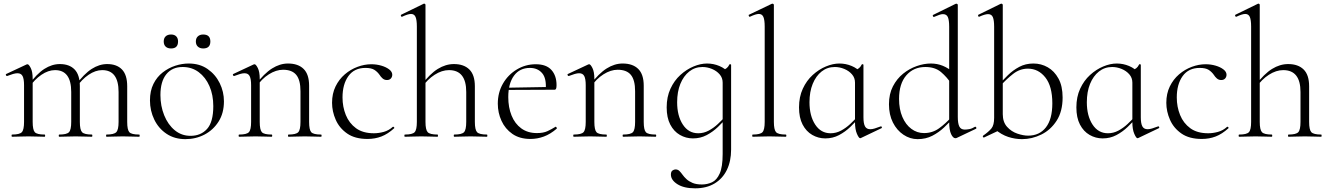

<svg xmlns="http://www.w3.org/2000/svg" viewBox="-20 -745 7240 1046"><path d="M560 0Q558 0 558 -6Q558 -12 560 -12Q601 -12 613.5 -25Q626 -38 626 -81V-244Q626 -363 537 -363Q500 -363 462.5 -337.5Q425 -312 396 -269L392 -281Q438 -343 479.5 -369.5Q521 -396 564 -396Q616 -396 644.5 -366.5Q673 -337 673 -275V-81Q673 -38 684.5 -25Q696 -12 738 -12Q741 -12 741 -6Q741 0 738 0Q721 0 698 -1Q675 -2 649 -2Q624 -2 601 -1Q578 0 560 0ZM303 0Q300 0 300 -6Q300 -12 303 -12Q344 -12 356 -25Q368 -38 368 -81V-244Q368 -363 280 -363Q243 -363 205.5 -337.5Q168 -312 139 -269L135 -281Q180 -343 221.5 -369.5Q263 -396 306 -396Q358 -396 386.5 -366.5Q415 -337 415 -275V-81Q415 -38 427 -25Q439 -12 481 -12Q483 -12 483 -6Q483 0 481 0Q463 0 440.5 -1Q418 -2 392 -2Q367 -2 343.5 -1Q320 0 303 0ZM46 0Q43 0 43 -6Q43 -12 46 -12Q87 -12 99 -25Q111 -38 111 -81V-281Q111 -315 103 -330.5Q95 -346 75 -346Q65 -346 51 -342Q37 -338 19 -331Q15 -330 12.5 -335Q10 -340 14 -342L125 -394Q127 -395 130 -395Q137 -395 147.5 -374.5Q158 -354 158 -315V-81Q158 -38 169.5 -25Q181 -12 223 -12Q226 -12 226 -6Q226 0 223 0Q206 0 183 -1Q160 -2 135 -2Q110 -2 86.5 -1Q63 0 46 0Z M990 13Q931 13 887.5 -16Q844 -45 820.5 -93.5Q797 -142 797 -198Q797 -250 816 -288Q835 -326 866.5 -350.5Q898 -375 935 -387Q972 -399 1008 -399Q1068 -399 1111 -369Q1154 -339 1177 -292Q1200 -245 1200 -193Q1200 -129 1171 -83Q1142 -37 1094.5 -12Q1047 13 990 13ZM1018 -5Q1074 -5 1108 -42.5Q1142 -80 1142 -167Q1142 -228 1121 -276Q1100 -324 1062.5 -352Q1025 -380 975 -380Q918 -380 886 -340.5Q854 -301 854 -227Q854 -168 874.5 -117Q895 -66 932 -35.5Q969 -5 1018 -5ZM912 -481Q893 -481 882.5 -491Q872 -501 872 -519Q872 -537 882.5 -547Q893 -557 912 -557Q930 -557 940 -547Q950 -537 950 -519Q950 -481 912 -481ZM1087 -481Q1069 -481 1058 -491Q1047 -501 1047 -519Q1047 -537 1058 -547Q1069 -557 1087 -557Q1126 -557 1126 -519Q1126 -481 1087 -481Z M1552 0Q1549 0 1549 -6Q1549 -12 1552 -12Q1593 -12 1605 -25Q1617 -38 1617 -81V-248Q1617 -309 1594 -337Q1571 -365 1522 -365Q1484 -365 1444.5 -340Q1405 -315 1376 -271L1372 -283Q1419 -345 1462 -372Q1505 -399 1549 -399Q1604 -399 1634 -369.5Q1664 -340 1664 -278V-81Q1664 -38 1675.5 -25Q1687 -12 1729 -12Q1732 -12 1732 -6Q1732 0 1729 0Q1712 0 1689 -1Q1666 -2 1641 -2Q1616 -2 1592.5 -1Q1569 0 1552 0ZM1283 0Q1280 0 1280 -6Q1280 -12 1283 -12Q1324 -12 1336 -25Q1348 -38 1348 -81V-281Q1348 -315 1340 -330.5Q1332 -346 1312 -346Q1302 -346 1288 -342Q1274 -338 1256 -331Q1252 -330 1249.5 -335Q1247 -340 1251 -342L1362 -394Q1364 -395 1367 -395Q1374 -395 1384.5 -374.5Q1395 -354 1395 -315V-81Q1395 -38 1406.5 -25Q1418 -12 1460 -12Q1463 -12 1463 -6Q1463 0 1460 0Q1443 0 1420 -1Q1397 -2 1372 -2Q1347 -2 1323.5 -1Q1300 0 1283 0Z M1982 12Q1914 12 1871.5 -17.5Q1829 -47 1809 -92.5Q1789 -138 1789 -185Q1789 -235 1808 -274Q1827 -313 1858.5 -340Q1890 -367 1928 -381Q1966 -395 2003 -395Q2031 -395 2057 -387.5Q2083 -380 2100 -367Q2117 -354 2117 -338Q2117 -326 2109.5 -317.5Q2102 -309 2088 -309Q2074 -309 2064 -318Q2054 -327 2048 -337Q2036 -354 2019.5 -364.5Q2003 -375 1971 -375Q1910 -375 1878 -330.5Q1846 -286 1846 -214Q1846 -163 1864 -118.5Q1882 -74 1919.5 -46.5Q1957 -19 2017 -19Q2043 -19 2070.5 -26.5Q2098 -34 2120 -54Q2123 -56 2126.5 -52Q2130 -48 2127 -46Q2093 -15 2058 -1.5Q2023 12 1982 12Z M2186 0Q2183 0 2183 -6Q2183 -12 2186 -12Q2227 -12 2239 -25Q2251 -38 2251 -81V-600Q2251 -636 2244 -652.5Q2237 -669 2219 -669Q2203 -669 2171 -654Q2167 -652 2164.5 -657.5Q2162 -663 2166 -665L2289 -725Q2290 -725 2290 -725Q2290 -725 2291 -725Q2294 -725 2296 -723Q2298 -721 2298 -718V-81Q2298 -38 2310 -25Q2322 -12 2364 -12Q2366 -12 2366 -6Q2366 0 2364 0Q2346 0 2323.5 -1Q2301 -2 2275 -2Q2250 -2 2226.5 -1Q2203 0 2186 0ZM2455 0Q2452 0 2452 -6Q2452 -12 2455 -12Q2496 -12 2508 -25Q2520 -38 2520 -81V-244Q2520 -363 2426 -363Q2387 -363 2347.5 -337.5Q2308 -312 2279 -269L2275 -281Q2322 -343 2365 -369.5Q2408 -396 2453 -396Q2507 -396 2537 -366.5Q2567 -337 2567 -275V-81Q2567 -38 2579 -25Q2591 -12 2633 -12Q2635 -12 2635 -6Q2635 0 2633 0Q2615 0 2592.5 -1Q2570 -2 2544 -2Q2519 -2 2495.5 -1Q2472 0 2455 0Z M2870 12Q2811 12 2771.5 -15.5Q2732 -43 2712 -87Q2692 -131 2692 -180Q2692 -241 2720 -289.5Q2748 -338 2795.5 -366.5Q2843 -395 2899 -395Q2956 -395 2984 -364Q3012 -333 3012 -281Q3012 -268 3009.5 -262Q3007 -256 3000 -256H2953Q2958 -318 2933.5 -346.5Q2909 -375 2867 -375Q2811 -375 2780 -332.5Q2749 -290 2749 -216Q2749 -160 2767 -115.5Q2785 -71 2820 -45.5Q2855 -20 2905 -20Q2940 -20 2962.5 -30.5Q2985 -41 3006 -54Q3008 -56 3011.5 -51.5Q3015 -47 3013 -44Q2978 -14 2942.5 -1Q2907 12 2870 12ZM2736 -255 2735 -267 2963 -271V-256Z M3375 0Q3372 0 3372 -6Q3372 -12 3375 -12Q3416 -12 3428 -25Q3440 -38 3440 -81V-248Q3440 -309 3417 -337Q3394 -365 3345 -365Q3307 -365 3267.5 -340Q3228 -315 3199 -271L3195 -283Q3242 -345 3285 -372Q3328 -399 3372 -399Q3427 -399 3457 -369.5Q3487 -340 3487 -278V-81Q3487 -38 3498.5 -25Q3510 -12 3552 -12Q3555 -12 3555 -6Q3555 0 3552 0Q3535 0 3512 -1Q3489 -2 3464 -2Q3439 -2 3415.5 -1Q3392 0 3375 0ZM3106 0Q3103 0 3103 -6Q3103 -12 3106 -12Q3147 -12 3159 -25Q3171 -38 3171 -81V-281Q3171 -315 3163 -330.5Q3155 -346 3135 -346Q3125 -346 3111 -342Q3097 -338 3079 -331Q3075 -330 3072.5 -335Q3070 -340 3074 -342L3185 -394Q3187 -395 3190 -395Q3197 -395 3207.5 -374.5Q3218 -354 3218 -315V-81Q3218 -38 3229.5 -25Q3241 -12 3283 -12Q3286 -12 3286 -6Q3286 0 3283 0Q3266 0 3243 -1Q3220 -2 3195 -2Q3170 -2 3146.5 -1Q3123 0 3106 0Z M3767 281Q3706 281 3670.5 258.5Q3635 236 3635 206Q3635 190 3643.5 184Q3652 178 3660 178Q3673 178 3681.5 186.5Q3690 195 3698.5 207Q3707 219 3720 231Q3733 243 3753 251.5Q3773 260 3804 260Q3833 260 3859 248Q3885 236 3901 200Q3917 164 3917 94V-361Q3931 -368 3939 -374Q3947 -380 3954 -394Q3955 -396 3959 -395Q3963 -394 3963 -392V70Q3963 133 3940 180.5Q3917 228 3873 254.5Q3829 281 3767 281ZM3755 9Q3717 9 3684 -10Q3651 -29 3631.5 -66.5Q3612 -104 3612 -160Q3612 -217 3632.5 -261.5Q3653 -306 3686.5 -336.5Q3720 -367 3758.5 -383Q3797 -399 3832 -399Q3867 -399 3899 -385.5Q3931 -372 3949 -349L3917 -295Q3917 -321 3900.5 -340Q3884 -359 3858.5 -369.5Q3833 -380 3807 -380Q3766 -380 3735 -355.5Q3704 -331 3686.5 -288Q3669 -245 3669 -188Q3669 -114 3700 -66.5Q3731 -19 3784 -19Q3814 -19 3841 -33.5Q3868 -48 3891 -69.5Q3914 -91 3933 -113L3941 -106Q3919 -80 3891.5 -53.5Q3864 -27 3830 -9Q3796 9 3755 9Z M4081 0Q4078 0 4078 -6Q4078 -12 4081 -12Q4122 -12 4134 -25Q4146 -38 4146 -81V-600Q4146 -636 4139 -652.5Q4132 -669 4114 -669Q4098 -669 4066 -654Q4062 -652 4059.5 -658Q4057 -664 4061 -665L4184 -724Q4186 -725 4189 -725Q4191 -725 4193.5 -723Q4196 -721 4196 -718V-81Q4196 -39 4207.5 -25.5Q4219 -12 4261 -12Q4264 -12 4264 -6Q4264 0 4261 0Q4244 0 4220.5 -1Q4197 -2 4171 -2Q4146 -2 4122 -1Q4098 0 4081 0Z M4476 9Q4438 9 4405 -10Q4372 -29 4352.5 -66.5Q4333 -104 4333 -160Q4333 -217 4353.5 -261.5Q4374 -306 4407.5 -336.5Q4441 -367 4479.5 -383Q4518 -399 4553 -399Q4588 -399 4620 -385.5Q4652 -372 4670 -349L4638 -295Q4638 -321 4621.5 -340Q4605 -359 4579.5 -369.5Q4554 -380 4528 -380Q4487 -380 4456 -355.5Q4425 -331 4407.5 -288Q4390 -245 4390 -188Q4390 -114 4421 -66.5Q4452 -19 4505 -19Q4535 -19 4562 -33.5Q4589 -48 4612 -69.5Q4635 -91 4654 -113L4662 -106Q4640 -80 4612.5 -53.5Q4585 -27 4551 -9Q4517 9 4476 9ZM4666 8Q4659 8 4648.5 -16Q4638 -40 4638 -80V-361Q4652 -368 4660 -374Q4668 -380 4675 -394Q4676 -396 4680 -395Q4684 -394 4684 -392V-106Q4684 -72 4692.5 -56.5Q4701 -41 4721 -41Q4732 -41 4745 -45Q4758 -49 4777 -56Q4782 -58 4784 -53Q4786 -48 4781 -46L4670 7Q4668 8 4666 8Z M4979 13Q4938 13 4902 -11Q4866 -35 4844.5 -77.5Q4823 -120 4823 -177Q4823 -233 4844.5 -274.5Q4866 -316 4900 -343.5Q4934 -371 4974 -385Q5014 -399 5051 -399Q5086 -399 5116.5 -386.5Q5147 -374 5173 -351L5164 -287Q5139 -325 5106.5 -352.5Q5074 -380 5021 -380Q4957 -380 4917.5 -334.5Q4878 -289 4878 -206Q4878 -150 4896 -108Q4914 -66 4945 -43Q4976 -20 5014 -20Q5060 -20 5096 -46Q5132 -72 5164 -108L5172 -101Q5151 -77 5123 -50.5Q5095 -24 5059.5 -5.5Q5024 13 4979 13ZM5198 -718V-108Q5198 -72 5206.5 -55.5Q5215 -39 5236 -39Q5246 -39 5260.5 -41.5Q5275 -44 5291 -54Q5296 -56 5298.5 -50.5Q5301 -45 5296 -43L5193 6Q5189 8 5185 8Q5172 8 5161.5 -14.5Q5151 -37 5151 -81V-599Q5151 -635 5144 -651.5Q5137 -668 5117 -668Q5108 -668 5097 -664Q5086 -660 5069 -653Q5065 -651 5062.5 -657Q5060 -663 5064 -664L5186 -724Q5188 -725 5191 -725Q5193 -725 5195.5 -723Q5198 -721 5198 -718Z M5548 13Q5510 13 5473 1Q5436 -11 5400 -41L5443 -123Q5443 -80 5466.5 -54Q5490 -28 5522.5 -17Q5555 -6 5581 -6Q5643 -6 5678 -51Q5713 -96 5713 -182Q5713 -275 5675 -323Q5637 -371 5580 -371Q5536 -371 5499.5 -342.5Q5463 -314 5431 -278L5423 -285Q5444 -309 5471 -335.5Q5498 -362 5532.5 -380.5Q5567 -399 5610 -399Q5652 -399 5688 -378.5Q5724 -358 5746.5 -317Q5769 -276 5769 -214Q5769 -138 5736.5 -87.5Q5704 -37 5653 -12Q5602 13 5548 13ZM5341 4Q5337 5 5335 1Q5333 -3 5336 -6Q5366 -27 5381 -45Q5396 -63 5396 -103V-599Q5396 -635 5389 -651.5Q5382 -668 5363 -668Q5346 -668 5315 -654Q5311 -652 5309 -658Q5307 -664 5311 -665L5431 -724Q5434 -725 5436 -725Q5438 -725 5440.5 -723Q5443 -721 5443 -718V-44Z M5987 9Q5949 9 5916 -10Q5883 -29 5863.5 -66.5Q5844 -104 5844 -160Q5844 -217 5864.5 -261.5Q5885 -306 5918.5 -336.5Q5952 -367 5990.5 -383Q6029 -399 6064 -399Q6099 -399 6131 -385.5Q6163 -372 6181 -349L6149 -295Q6149 -321 6132.5 -340Q6116 -359 6090.5 -369.5Q6065 -380 6039 -380Q5998 -380 5967 -355.5Q5936 -331 5918.5 -288Q5901 -245 5901 -188Q5901 -114 5932 -66.5Q5963 -19 6016 -19Q6046 -19 6073 -33.5Q6100 -48 6123 -69.5Q6146 -91 6165 -113L6173 -106Q6151 -80 6123.5 -53.5Q6096 -27 6062 -9Q6028 9 5987 9ZM6177 8Q6170 8 6159.5 -16Q6149 -40 6149 -80V-361Q6163 -368 6171 -374Q6179 -380 6186 -394Q6187 -396 6191 -395Q6195 -394 6195 -392V-106Q6195 -72 6203.5 -56.5Q6212 -41 6232 -41Q6243 -41 6256 -45Q6269 -49 6288 -56Q6293 -58 6295 -53Q6297 -48 6292 -46L6181 7Q6179 8 6177 8Z M6527 12Q6459 12 6416.5 -17.5Q6374 -47 6354 -92.5Q6334 -138 6334 -185Q6334 -235 6353 -274Q6372 -313 6403.5 -340Q6435 -367 6473 -381Q6511 -395 6548 -395Q6576 -395 6602 -387.5Q6628 -380 6645 -367Q6662 -354 6662 -338Q6662 -326 6654.5 -317.5Q6647 -309 6633 -309Q6619 -309 6609 -318Q6599 -327 6593 -337Q6581 -354 6564.5 -364.5Q6548 -375 6516 -375Q6455 -375 6423 -330.5Q6391 -286 6391 -214Q6391 -163 6409 -118.5Q6427 -74 6464.5 -46.5Q6502 -19 6562 -19Q6588 -19 6615.5 -26.5Q6643 -34 6665 -54Q6668 -56 6671.5 -52Q6675 -48 6672 -46Q6638 -15 6603 -1.5Q6568 12 6527 12Z M6731 0Q6728 0 6728 -6Q6728 -12 6731 -12Q6772 -12 6784 -25Q6796 -38 6796 -81V-600Q6796 -636 6789 -652.5Q6782 -669 6764 -669Q6748 -669 6716 -654Q6712 -652 6709.5 -657.5Q6707 -663 6711 -665L6834 -725Q6835 -725 6835 -725Q6835 -725 6836 -725Q6839 -725 6841 -723Q6843 -721 6843 -718V-81Q6843 -38 6855 -25Q6867 -12 6909 -12Q6911 -12 6911 -6Q6911 0 6909 0Q6891 0 6868.5 -1Q6846 -2 6820 -2Q6795 -2 6771.5 -1Q6748 0 6731 0ZM7000 0Q6997 0 6997 -6Q6997 -12 7000 -12Q7041 -12 7053 -25Q7065 -38 7065 -81V-244Q7065 -363 6971 -363Q6932 -363 6892.5 -337.5Q6853 -312 6824 -269L6820 -281Q6867 -343 6910 -369.5Q6953 -396 6998 -396Q7052 -396 7082 -366.5Q7112 -337 7112 -275V-81Q7112 -38 7124 -25Q7136 -12 7178 -12Q7180 -12 7180 -6Q7180 0 7178 0Q7160 0 7137.5 -1Q7115 -2 7089 -2Q7064 -2 7040.5 -1Q7017 0 7000 0Z"/></svg>

Font: Cormorant Infant Light
Style: Regular
Weight: 300
Designer: Christian Thalmann (Catharsis Fonts)
Foundry: Catharsis Fonts
Version: Version 4.001